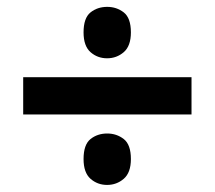

<svg xmlns="http://www.w3.org/2000/svg" viewBox="-20 -629 621 554"><path d="M46.9 -298.7V-406.3H532.6V-298.7ZM289 -95.4Q261.4 -95.4 241.2 -113.1Q221.1 -130.9 221.1 -170.1Q221.1 -211.7 241.2 -227.8Q261.3 -243.8 289.3 -243.8Q316.5 -243.8 337.1 -227.8Q357.7 -211.7 357.7 -170.1Q357.7 -130.9 337.1 -113.1Q316.5 -95.4 289 -95.4ZM289 -460.8Q261.4 -460.8 241.2 -478.5Q221.1 -496.3 221.1 -535.5Q221.1 -577.1 241.2 -593.2Q261.3 -609.2 289.3 -609.2Q316.5 -609.2 337.1 -593.2Q357.7 -577.1 357.7 -535.5Q357.7 -496.3 337.1 -478.5Q316.5 -460.8 289 -460.8Z"/></svg>

Font: Noto Sans Khmer
Style: Regular
Weight: 400
Designer: Danh Hong and the Monotype Design Team
Foundry: Monotype Imaging Inc.
Version: Version 2.003